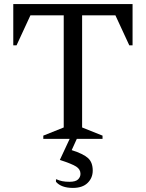

<svg xmlns="http://www.w3.org/2000/svg" viewBox="-20 -680 714 940"><path d="M192 0V-16L292 -56V-605H129L61 -458H45V-660H629V-458H613L545 -605H382V-56L482 -16V0H356L331 55Q388 73 411 94Q434 115 434 155Q434 191 409 215.5Q384 240 337 240Q280 240 254 210V198H257Q270 204 285 207Q300 210 320 210Q350 210 362 198.5Q374 187 374 171Q374 149 353 135.5Q332 122 273 103L321 0Z"/></svg>

Font: Spectral
Style: Regular
Weight: 400
Designer: Jean-Baptiste Levee
Foundry: Production Type
Version: Version 2.001